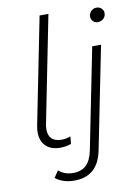

<svg xmlns="http://www.w3.org/2000/svg" viewBox="-100 -807 765 1070"><g transform="rotate(-10 282.0 -272.0)"><path d="M77 -102Q77 -121 81 -140L201 -742H251L132 -144Q128 -128 128 -110Q128 -75 146.5 -57Q165 -39 201 -39Q231 -39 253 -49L249 -7Q222 4 188 4Q135 4 106 -24.5Q77 -53 77 -102ZM126 164 152 126Q184 155 234 155Q280 155 307.5 129Q335 103 346 48L460 -522H510L395 52Q381 126 340.5 162Q300 198 232 198Q200 198 172.5 189Q145 180 126 164ZM477 -686Q477 -704 489.5 -717Q502 -730 521 -730Q537 -730 548.5 -719Q560 -708 560 -693Q560 -674 547 -661.5Q534 -649 515 -649Q499 -649 488 -660Q477 -671 477 -686Z"/></g></svg>

Font: Montserrat Alternates Light
Style: Italic
Weight: 300
Italic angle: -11.3°
Designer: Julieta Ulanovsky
Foundry: Julieta Ulanovsky
Version: Version 7.200